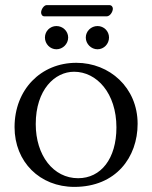

<svg xmlns="http://www.w3.org/2000/svg" viewBox="-20 -720 595 752"><path d="M398 -656C411 -656 422 -674 422 -686C422 -692 418 -700 408 -700H163C152 -700 141 -683 141 -671C141 -664 145 -656 154 -656ZM270 -439C359 -439 436 -355 436 -221C436 -98 375 -22 286 -22C189 -22 120 -111 120 -234C120 -369 195 -439 270 -439ZM519 -235C519 -377 409 -474 279 -474C140 -474 37 -369 37 -222C37 -86 136 12 271 12C435 12 519 -105 519 -235ZM316 -573C316 -548 337 -527 362 -527C387 -527 407 -548 407 -573C407 -598 387 -618 362 -618C337 -618 316 -598 316 -573ZM156 -573C156 -548 176 -527 201 -527C226 -527 247 -548 247 -573C247 -598 226 -618 201 -618C176 -618 156 -598 156 -573Z"/></svg>

Font: Linux Libertine O C
Style: Regular
Weight: 400
Designer: Philipp H. Poll
Foundry: Philipp H. Poll
Version: Version 4.0.3